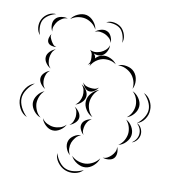

<svg xmlns="http://www.w3.org/2000/svg" viewBox="-213 -867 1146 1270"><g transform="rotate(15 360.5 -232.0)"><path d="M123 -695Q136 -720 164.5 -736Q193 -752 221 -749Q249 -745 272.5 -722Q296 -699 302 -671Q287 -695 264 -708.5Q241 -722 218 -725Q195 -728 169.5 -721Q144 -714 123 -695ZM359 -736Q381 -751 410.5 -748.5Q440 -746 462 -730Q483 -713 493.5 -685.5Q504 -658 496 -632Q495 -659 484 -684Q473 -709 456 -722Q438 -735 411.5 -738.5Q385 -742 359 -736ZM-42 -541Q-62 -559 -67 -588.5Q-72 -618 -61 -644Q-50 -670 -26 -687Q-2 -704 26 -703Q0 -695 -21.5 -678Q-43 -661 -52 -640Q-60 -620 -57 -592.5Q-54 -565 -42 -541ZM30 -585Q18 -602 15.5 -627Q13 -652 26 -670Q38 -687 62 -693.5Q86 -700 107 -695Q86 -693 70.5 -681.5Q55 -670 45 -656Q36 -642 30 -623.5Q24 -605 30 -585ZM302 -656Q315 -671 338 -679.5Q361 -688 380 -681Q399 -675 411 -653.5Q423 -632 423 -612Q416 -631 401.5 -642Q387 -653 371 -659Q356 -664 337.5 -665Q319 -666 302 -656ZM328 -428Q328 -437 330 -446Q322 -438 313 -434Q324 -445 325.5 -459Q327 -473 325 -485Q324 -496 321 -507.5Q318 -519 308 -528Q305 -530 302 -533Q306 -532 311 -530Q329 -525 345.5 -528.5Q362 -532 376 -539Q391 -547 404.5 -561Q418 -575 423 -596Q426 -575 416 -551.5Q406 -528 387 -518Q375 -512 361 -511.5Q347 -511 333 -516Q348 -503 349 -488V-486Q366 -509 389 -516Q415 -525 445 -515Q475 -505 492 -484Q468 -498 443 -499.5Q418 -501 397 -494Q376 -487 357 -470Q338 -453 328 -428ZM83 -493Q69 -489 50.5 -492.5Q32 -496 24 -508Q16 -520 19 -538.5Q22 -557 30 -569Q26 -555 31.5 -543.5Q37 -532 44 -522Q50 -513 59.5 -503.5Q69 -494 83 -493ZM508 -482Q533 -495 566 -491.5Q599 -488 620 -468Q641 -448 647 -415.5Q653 -383 641 -356Q643 -385 632 -410Q621 -435 604 -450Q587 -466 561.5 -475.5Q536 -485 508 -482ZM83 -346Q64 -353 48 -372Q32 -391 32 -412Q32 -432 48 -451Q64 -470 83 -477Q67 -464 61.5 -446Q56 -428 56 -412Q56 -395 61.5 -377Q67 -359 83 -346ZM721 -349Q751 -339 770 -310.5Q789 -282 790 -249Q792 -217 775 -187Q758 -157 728 -145Q752 -167 766.5 -195Q781 -223 780 -249Q779 -275 762.5 -302Q746 -329 721 -349ZM646 -341Q672 -333 692.5 -308Q713 -283 714 -256Q715 -228 697 -202Q679 -176 653 -165Q673 -184 682 -208Q691 -232 690 -255Q689 -277 678.5 -300.5Q668 -324 646 -341ZM83 -206Q65 -213 49.5 -231Q34 -249 34 -268Q34 -288 49.5 -305.5Q65 -323 83 -330Q68 -317 63 -300.5Q58 -284 58 -268Q58 -253 63 -236Q68 -219 83 -206ZM424 -307Q417 -291 400.5 -278Q384 -265 367 -266Q350 -267 335.5 -282Q321 -297 316 -313Q326 -299 340.5 -294.5Q355 -290 369 -290Q382 -289 397 -291.5Q412 -294 424 -307ZM308 -298Q328 -290 344 -269Q360 -248 359 -226Q358 -204 340.5 -184.5Q323 -165 302 -158Q319 -172 326.5 -191Q334 -210 335 -227Q336 -245 330 -264.5Q324 -284 308 -298ZM433 -107Q405 -116 384.5 -142.5Q364 -169 364 -198Q363 -227 383 -254Q403 -281 430 -292Q408 -272 398 -247Q388 -222 388 -198Q388 -175 399 -150Q410 -125 433 -107ZM14 5Q-20 -6 -40.5 -38.5Q-61 -71 -62 -107Q-63 -143 -44 -176Q-25 -209 8 -223Q-19 -199 -36 -167.5Q-53 -136 -52 -107Q-51 -78 -32.5 -47.5Q-14 -17 14 5ZM103 -15Q76 -21 54 -44.5Q32 -68 28 -95Q25 -123 41.5 -150.5Q58 -178 83 -190Q64 -170 57 -145Q50 -120 52 -98Q55 -76 67.5 -53Q80 -30 103 -15ZM653 -149Q679 -139 697 -113Q715 -87 714 -59Q713 -32 693 -7Q673 18 646 26Q668 9 678.5 -14.5Q689 -38 690 -60Q691 -82 682 -106Q673 -130 653 -149ZM728 -145Q748 -138 760 -119Q772 -100 772 -79Q772 -58 759.5 -39Q747 -20 728 -13Q762 -42 762 -79Q762 -116 728 -145ZM302 -143Q320 -135 335 -117Q350 -99 350 -79Q349 -59 333 -42Q317 -25 299 -18Q314 -30 319.5 -47Q325 -64 326 -80Q326 -95 321.5 -112.5Q317 -130 302 -143ZM407 22Q392 12 381 -7.5Q370 -27 375 -45Q379 -63 397 -76Q415 -89 433 -91Q417 -82 409 -68Q401 -54 398 -40Q395 -25 395.5 -9Q396 7 407 22ZM282 -15Q273 9 249.5 27.5Q226 46 200 46Q175 46 151.5 27.5Q128 9 119 -15Q135 5 157.5 13.5Q180 22 200 22Q221 22 243.5 13.5Q266 5 282 -15ZM355 175Q335 162 323.5 136.5Q312 111 318 87Q324 64 346 47Q368 30 392 28Q371 38 358.5 56.5Q346 75 341 93Q336 112 338.5 134Q341 156 355 175ZM642 41Q652 57 653 80Q654 103 642 118Q630 132 607.5 136Q585 140 568 134Q586 134 600 124Q614 114 623 103Q633 91 639.5 75.5Q646 60 642 41ZM554 143Q549 171 526 196Q503 221 474 226Q445 231 415 215.5Q385 200 370 175Q393 194 420 200Q447 206 470 202Q493 198 516 183Q539 168 554 143ZM469 246Q449 272 415 280.5Q381 289 349 279Q318 269 295 242.5Q272 216 270 183Q283 214 305 238Q327 262 352 269Q377 277 409 270Q441 263 469 246Z"/></g></svg>

Font: Rubik Puddles
Style: Regular
Weight: 400
Designer: Hubert and Fischer, NaN
Foundry: Hubert and Fischer, NaN
Version: Version 2.200